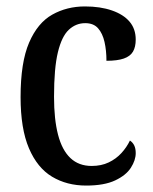

<svg xmlns="http://www.w3.org/2000/svg" viewBox="-20 -567 476 597"><path d="M248 10Q188 10 142 -17.5Q96 -45 70 -106Q44 -167 44 -265Q44 -373 70.5 -434.5Q97 -496 142.5 -521.5Q188 -547 244 -547Q292 -547 328 -534.5Q364 -522 383 -499.5Q402 -477 402 -444Q402 -421 393.5 -406.5Q385 -392 365 -385Q345 -378 311 -378Q311 -410 305 -436.5Q299 -463 285 -479Q271 -495 245 -495Q216 -495 194 -474.5Q172 -454 160 -404.5Q148 -355 148 -266Q148 -196 160.5 -148Q173 -100 199 -75.5Q225 -51 265 -51Q295 -51 318 -62Q341 -73 357.5 -91Q374 -109 384 -130Q393 -124 397.5 -114.5Q402 -105 402 -91Q402 -69 387 -45.5Q372 -22 338 -6Q304 10 248 10Z"/></svg>

Font: Noto Serif Khmer Condensed Medium
Style: Regular
Weight: 500
Width: 3
Designer: Danh Hong and the Monotype Design Team
Foundry: Monotype Imaging Inc.
Version: Version 2.004